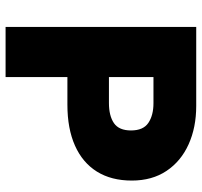

<svg xmlns="http://www.w3.org/2000/svg" viewBox="-38 -702 740 705"><g transform="rotate(90 332.5 -350.0)"><path d="M79.5 0V-700H369.5Q448.5 -700 510.5 -672Q572.5 -644 608 -591Q643.5 -538 643.5 -463.5Q643.5 -388 610.5 -335.2Q577.5 -282.5 515.2 -254.8Q453 -227 365 -227H263.5V0ZM263.5 -379.5H358.5Q406 -379.5 432.8 -398Q459.5 -416.5 459.5 -460.5Q459.5 -505.5 431.8 -524.2Q404 -543 359.5 -543H263.5Z"/></g></svg>

Font: Geologica Roman ExtraBold
Style: Regular
Weight: 800
Designer: Sindre Bremnes, Frode Helland
Foundry: Monokrom Skriftforlag AS
Version: Version 1.010;gftools[0.9.28]